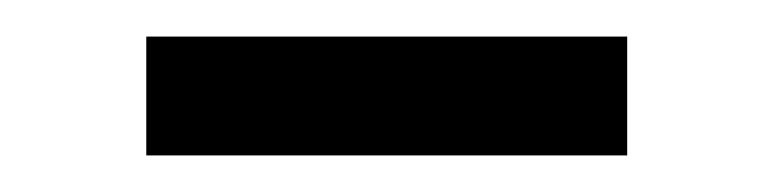

<svg xmlns="http://www.w3.org/2000/svg" viewBox="-20 -324 422 105"><path d="M323 -239V-304H60V-239Z"/></svg>

Font: Montserrat-Alt1
Style: Regular
Weight: 400
Designer: Differentunic
Foundry: Differentunic
Version: Version 7.222